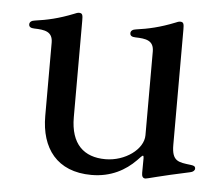

<svg xmlns="http://www.w3.org/2000/svg" viewBox="-40 -486 626 544"><g transform="rotate(5 272.5 -213.5)"><path d="M238.6 13.5C294 13.5 334.9 -9.6 364 -39.4L373.9 -49.7C379.6 -55.4 381.4 -55 381.7 -46.9C381.7 -32.7 381.7 -18.5 381.4 -5C381.4 4.3 383.9 10.3 392 10.3C396.7 10.3 429.3 0 516.3 -18.5C524.9 -19.9 529.8 -24.9 529.8 -29.8C529.8 -37.6 523.4 -38.4 516.3 -39.4C481.5 -43.7 462.4 -44.4 462.4 -91.6V-419.7C462.4 -435.7 461.3 -441.1 451.3 -441.1C447.1 -441.1 442.1 -438.9 437.9 -437.1C396.3 -420.5 362.9 -413 328.8 -408.4C319.2 -407.3 313.6 -403.1 313.6 -396.3C313.6 -388.5 319.6 -386 328.8 -385.7C358.7 -384.9 381.4 -381.7 381.4 -350.1V-111.9C381.4 -72.1 330.3 -34.4 274.1 -34.4C213.1 -34.4 174.7 -68.5 174.7 -145.2V-419.7C174.7 -435.7 173.7 -441.1 163.7 -441.1C159.4 -441.1 154.5 -438.9 150.2 -437.1C108.7 -420.5 75.3 -413 41.2 -408.4C31.6 -407.3 25.9 -403.1 25.9 -396.3C25.9 -388.5 32 -386 41.2 -385.7C71 -384.9 93.8 -381.7 93.8 -350.1V-141.7C93.8 -50.4 139.9 13.5 238.6 13.5Z"/></g></svg>

Font: Margiela Serif Text
Style: Regular
Weight: 400
Designer: Andreas Faust, Stefan Endress
Version: Version 1.002;FEAKit 1.0